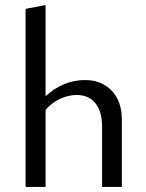

<svg xmlns="http://www.w3.org/2000/svg" viewBox="-20 -738 578 758"><path d="M461 -266V0H383V-239Q383 -297 357 -330Q331 -363 283 -363Q250 -363 217.5 -348Q185 -333 160 -304V0H81V-703L160 -718V-358Q194 -390 234 -406Q274 -422 315 -422Q381 -422 421 -380Q461 -338 461 -266Z"/></svg>

Font: Ysabeau Medium
Style: Regular
Weight: 500
Designer: Christian Thalmann (Catharsis Fonts)
Version: Version 0.003